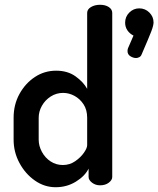

<svg xmlns="http://www.w3.org/2000/svg" viewBox="-20 -776 663 804"><path d="M213 8Q166 8 126 -20Q86 -48 61.5 -93.5Q37 -139 37 -191V-283Q37 -338 61.5 -382.5Q86 -427 126 -453.5Q166 -480 215 -480Q263 -480 296 -456.5Q329 -433 345 -404V-722Q345 -737 361 -746.5Q377 -756 399 -756Q421 -756 435.5 -746.5Q450 -737 450 -722V-35Q450 -22 435.5 -11Q421 0 399 0Q380 0 365.5 -11Q351 -22 351 -35V-70Q336 -39 298 -15.5Q260 8 213 8ZM243 -85Q272 -85 295 -101Q318 -117 331.5 -136.5Q345 -156 345 -168V-283Q345 -316 330 -339Q315 -362 292 -374.5Q269 -387 244 -387Q216 -387 192.5 -372Q169 -357 155.5 -333Q142 -309 142 -283V-191Q142 -165 155.5 -140Q169 -115 192 -100Q215 -85 243 -85ZM550 -533Q538 -533 526 -540.5Q514 -548 514 -562Q514 -569 516 -574L539 -627Q523 -635 513.5 -649Q504 -663 504 -681Q504 -706 521.5 -723.5Q539 -741 563 -741Q588 -741 605.5 -723.5Q623 -706 623 -682Q623 -677 621 -668Q619 -659 613.5 -644.5Q608 -630 598 -606.5Q588 -583 573 -548Q570 -540 563 -536.5Q556 -533 550 -533Z"/></svg>

Font: Dosis ExtraLight SemiBold
Style: Regular
Weight: 600
Version: Version 3.001; ttfautohint (v1.8.2)